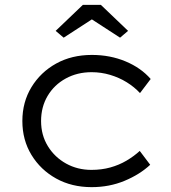

<svg xmlns="http://www.w3.org/2000/svg" viewBox="-20 -760 704 790"><path d="M357 10Q275 10 211 -25.5Q147 -61 109.5 -122.5Q72 -184 72 -262Q72 -340 109.5 -401.5Q147 -463 211 -498.5Q275 -534 358 -534Q433 -534 496.5 -507.5Q560 -481 600 -435L556 -377Q533 -402 501.5 -421.5Q470 -441 433 -452Q396 -463 357 -463Q298 -463 250.5 -437Q203 -411 176 -365.5Q149 -320 149 -262Q149 -204 177 -158.5Q205 -113 252 -87Q299 -61 356 -61Q398 -61 434 -71Q470 -81 500.5 -99Q531 -117 555 -139L598 -82Q555 -42 492.5 -16Q430 10 357 10ZM242 -605 209 -633 321 -740H395L507 -633L474 -605L343 -690H373Z"/></svg>

Font: Lexend Exa Light
Style: Regular
Weight: 300
Designer: Bonnie Shaver-Troup, Thomas Jockin
Foundry: Lexend
Version: Version 1.007